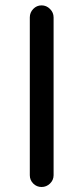

<svg xmlns="http://www.w3.org/2000/svg" viewBox="-20 -708 318 733"><path d="M93.8 -39.1V-641.6Q93.8 -660.2 106.9 -673.8Q120.1 -687.5 138.7 -687.5Q157.2 -687.5 170.9 -673.8Q184.6 -660.2 184.6 -641.6V-39.1Q184.6 -20.5 170.9 -7.3Q157.2 5.9 138.7 5.9Q120.1 5.9 106.9 -7.3Q93.8 -20.5 93.8 -39.1Z"/></svg>

Font: jf-openhuninn-1.0
Style: Regular
Weight: 400
Designer: [Kosugi Maru]
      Designed by Motoya company      

      [Varela Round]
      Joe Prince(Latin component); Avraham Co
Foundry: justfont CO.,LTD.
Version: 1.0